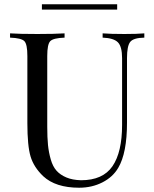

<svg xmlns="http://www.w3.org/2000/svg" viewBox="-20 -864 722 898"><path d="M574 -592V-291Q574 -148 533 -79Q508 -36 459 -11Q410 14 350 14Q240 14 182 -40Q138 -82 123 -132Q108 -182 108 -288V-602Q108 -657 94 -671.5Q80 -686 27 -688V-708Q69 -705 155 -705Q235 -705 282 -708V-688Q229 -686 215 -671.5Q201 -657 201 -602V-271Q201 -220 204.5 -185.5Q208 -151 217.5 -118Q227 -85 244.5 -65.5Q262 -46 290.5 -34Q319 -22 359 -21Q461 -21 506 -86.5Q551 -152 551 -280V-592Q551 -646 531.5 -666Q512 -686 460 -688V-708Q496 -705 562 -705Q622 -705 655 -708V-688Q604 -687 589 -668Q574 -649 574 -592ZM528 -819H176V-844H528Z"/></svg>

Font: Playfair Display
Style: Regular
Weight: 400
Designer: Claus Eggers S?rensen
Foundry: Claus Eggers S?rensen
Version: Version 1.003